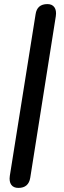

<svg xmlns="http://www.w3.org/2000/svg" viewBox="-20 -732 315 939"><path d="M70 187Q46 187 35 171.5Q24 156 28 128L154 -662Q161 -712 212 -712Q235 -712 246 -696.5Q257 -681 253 -653L128 137Q120 187 70 187Z"/></svg>

Font: Nunito SemiBold
Style: Italic
Weight: 600
Italic angle: -9°
Designer: Vernon Adams
Foundry: Vernon Adams
Version: Version 3.601; ttfautohint (v1.8.2.53-6de2)